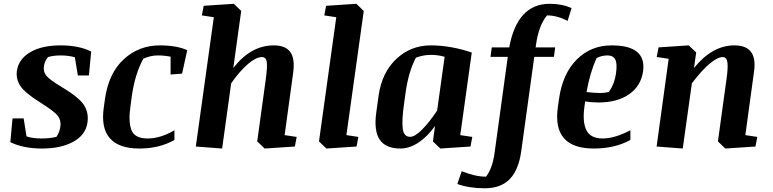

<svg xmlns="http://www.w3.org/2000/svg" viewBox="-20 -783 4129 1026"><path d="M467.3 -507.3 455.1 -379.9H396L379.9 -477.1Q344.2 -486.8 304.7 -486.8Q265.1 -486.8 236.3 -478Q219.2 -457.5 214.8 -429.7Q210.4 -401.9 225.6 -380.9Q240.7 -359.9 303.7 -321.8Q401.4 -263.7 428.2 -222.4Q455.1 -181.2 447.3 -127.9Q438 -62 371.8 -25.6Q305.7 10.7 205.1 10.7Q104.5 10.7 35.2 -23.4L46.9 -150.4H106.4L121.6 -54.2Q155.3 -43 201.2 -43Q247.1 -43 281.7 -51.8Q298.3 -76.2 302.7 -107.4Q307.1 -138.7 290 -162.6Q272.9 -186.5 192.9 -236.8Q112.8 -287.1 88.6 -324Q64.5 -360.8 70.3 -404.3Q79.6 -467.3 141.4 -503.9Q203.1 -540.5 303.2 -540.5Q403.3 -540.5 467.3 -507.3Z M912.1 -86.9V-35.2Q832.5 10.7 724.1 10.7Q616.2 10.7 567.4 -43.9Q518.6 -98.6 534.7 -209.5L541 -254.9Q560.5 -391.6 641.1 -466.1Q721.7 -540.5 834.5 -540.5Q922.4 -540.5 980.5 -515.1L953.1 -389.6L891.6 -384.8V-480Q858.4 -486.8 822.3 -486.8Q786.1 -486.8 746.1 -469.7Q701.7 -388.2 685.1 -274.4L677.2 -216.3Q665 -133.3 682.4 -88.1Q699.7 -43 768.6 -43Q837.4 -43 912.1 -86.9Z M1226.6 -419.4Q1319.8 -540.5 1443.4 -540.5Q1506.3 -540.5 1531.7 -504.4Q1557.1 -468.3 1546.4 -392.6L1501 -61L1565.4 -51.3L1555.7 0L1394.5 10.7L1354.5 -27.3L1399.9 -356.9Q1409.7 -429.7 1405.3 -453.9Q1400.9 -478 1379.4 -478Q1348.1 -478 1304.7 -440.7Q1261.2 -403.3 1215.3 -337.9L1167 10.7L1026.4 0L1122.6 -690.9L1058.6 -700.7L1068.4 -752L1229.5 -762.7L1269 -724.6Z M1722.7 -752 1884.3 -762.7 1923.8 -724.6 1831.1 -61 1895 -51.3 1885.3 0 1724.1 10.7 1684.6 -27.3 1776.9 -690.9 1712.9 -700.7Z M2171.9 -51.8Q2196.8 -51.8 2235.6 -90.6Q2274.4 -129.4 2315.9 -191.9L2356 -479.5Q2321.3 -489.7 2282.2 -489.7Q2243.2 -489.7 2202.6 -475.1Q2163.6 -401.4 2147.5 -289.1L2138.7 -225.1Q2127 -143.6 2131.8 -97.7Q2136.7 -51.8 2171.9 -51.8ZM2119.6 10.7Q2041.5 10.7 2009.3 -36.4Q1977.1 -83.5 1990.7 -182.1L2003.4 -273.9Q2021.5 -397 2098.6 -468.8Q2175.8 -540.5 2281.7 -540.5Q2387.7 -540.5 2501 -502.4L2439.5 -61L2503.9 -51.3L2494.1 0L2333 10.7L2293.5 -27.3L2304.7 -109.9Q2264.6 -53.2 2216.3 -21.2Q2168 10.7 2119.6 10.7Z M2423.8 200.2 2447.3 131.8Q2519.5 161.1 2577.1 161.1Q2610.8 118.7 2622.6 36.1L2693.4 -479H2601.1L2607.9 -529.8H2701.2Q2744.1 -762.7 2917.5 -762.7Q2983.9 -762.7 3034.2 -739.7L3013.2 -671.4Q2956.5 -700.7 2903.3 -700.7Q2858.4 -647.9 2843.8 -540.5L2842.3 -529.8H2946.8L2939.9 -479H2835L2765.6 22.9Q2752 124.5 2704.1 173.8Q2656.2 223.1 2571.3 223.1Q2486.3 223.1 2423.8 200.2Z M3114.3 -291Q3159.2 -286.1 3187 -286.1Q3214.4 -286.1 3234.4 -292.5Q3264.2 -335.9 3271.5 -389.2Q3279.3 -442.4 3268.1 -464.6Q3256.8 -486.8 3226.1 -486.8Q3195.3 -486.8 3168 -472.7Q3132.3 -394 3114.3 -291ZM3249 -540.5Q3435.1 -540.5 3416.5 -402.3Q3405.3 -323.7 3342 -279.5Q3278.8 -235.4 3178.2 -235.4Q3139.6 -235.4 3106.9 -241.2L3103.5 -216.3Q3091.3 -131.8 3113.5 -87.4Q3135.7 -43 3200.2 -43Q3264.6 -43 3348.6 -86.9V-35.2Q3266.1 10.7 3153.3 10.7Q2930.2 10.7 2960.9 -209.5L2967.3 -254.9Q2986.8 -390.1 3062.3 -465.3Q3137.7 -540.5 3249 -540.5Z M3688.5 -419.4Q3785.6 -540.5 3904.8 -540.5Q4029.8 -540.5 4009.3 -399.9L3962.9 -61L4026.9 -51.3L4017.1 0L3856 10.7L3816.4 -27.3L3861.8 -356.9Q3871.1 -420.4 3867.2 -449.2Q3863.3 -478 3841.8 -478Q3814.9 -478 3772.7 -443.1Q3730.5 -408.2 3677.2 -337.9L3628.4 10.7L3488.8 0L3553.2 -468.8L3489.3 -478.5L3499 -529.8L3660.6 -540.5L3700.2 -502.4Z"/></svg>

Font: NoticiaText-BoldItalic
Style: Bold Italic
Weight: 700
Italic angle: -8°
Designer: JM Sole
Foundry: JM Sole
Version: Version 1.003